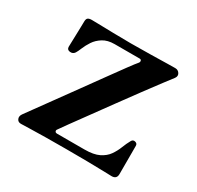

<svg xmlns="http://www.w3.org/2000/svg" viewBox="-111 -599 741 724"><g transform="rotate(30 260.0 -236.5)"><path d="M59 0Q46 0 41.5 -11Q37 -22 46 -34Q52 -42 72.5 -70.5Q93 -99 122.5 -139.5Q152 -180 184.5 -225Q217 -270 247 -311.5Q277 -353 299 -383Q321 -413 329 -422Q333 -427 331.5 -432Q330 -437 324 -437H215Q185 -437 165 -424.5Q145 -412 133.5 -394.5Q122 -377 115.5 -361Q109 -345 104 -337Q97 -326 83.5 -327.5Q70 -329 70 -342Q70 -346 70.5 -360.5Q71 -375 71.5 -394Q72 -413 72.5 -429.5Q73 -446 73 -453Q73 -465 78.5 -469Q84 -473 95 -473Q98 -473 124 -472.5Q150 -472 188.5 -471Q227 -470 267 -470Q311 -470 353 -471Q395 -472 424.5 -472.5Q454 -473 458 -473Q471 -473 477.5 -462.5Q484 -452 476 -441Q468 -431 445.5 -401Q423 -371 392.5 -330Q362 -289 329 -243.5Q296 -198 266 -157Q236 -116 215 -87Q194 -58 188 -49Q185 -45 187 -40.5Q189 -36 196 -36H315Q355 -36 378 -47.5Q401 -59 413.5 -77Q426 -95 433.5 -114.5Q441 -134 450 -150Q455 -160 465.5 -157.5Q476 -155 476 -145V-22Q476 0 454 0Q451 0 420.5 -1Q390 -2 345 -2.5Q300 -3 254 -3Q209 -3 166 -2.5Q123 -2 93.5 -1Q64 0 59 0Z"/></g></svg>

Font: Zen Old Mincho Black
Style: Regular
Weight: 900
Designer: Yoshimichi Ohira
Foundry: Positype
Version: Version 1.001